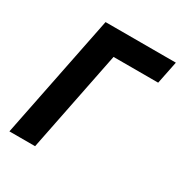

<svg xmlns="http://www.w3.org/2000/svg" viewBox="-164 -818 888 939"><g transform="rotate(30 279.5 -349.0)"><path d="M22 0 162 -698H559L533 -570H281L167 0Z"/></g></svg>

Font: IBM Plex Sans
Style: Bold Italic
Weight: 700
Italic angle: -11.31°
Designer: Mike Abbink, Paul van der Laan, Pieter van Rosmalen
Foundry: Bold Monday
Version: Version 3.201